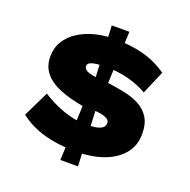

<svg xmlns="http://www.w3.org/2000/svg" viewBox="-151 -939 1166 1177"><g transform="rotate(20 432.5 -350.5)"><path d="M443 10Q319 10 227 -16.5Q135 -43 68 -96L149 -263Q216 -220 291 -193.5Q366 -167 441 -167Q470 -167 497 -171Q524 -175 541.5 -186Q559 -197 559 -220Q559 -237 542.5 -246.5Q526 -256 501.5 -260.5Q477 -265 451.5 -265.5Q426 -266 408.5 -265Q391 -264 388 -265Q295 -281 228.5 -308Q162 -335 126.5 -378Q91 -421 91 -485Q91 -541 118 -585Q145 -629 192 -659Q239 -689 298.5 -704.5Q358 -720 423 -720Q529 -720 613 -698Q697 -676 770 -625L705 -473Q650 -505 580.5 -523Q511 -541 434 -541Q400 -541 374 -538Q348 -535 332.5 -527Q317 -519 317 -505Q317 -487 334 -477.5Q351 -468 376.5 -463.5Q402 -459 428 -456.5Q454 -454 473 -454Q531 -446 586.5 -435Q642 -424 686.5 -401Q731 -378 757 -337Q783 -296 783 -230Q783 -152 737.5 -98.5Q692 -45 615 -17.5Q538 10 443 10ZM366 91 386 -383 461 -350 481 91ZM475 -348 400 -381 380 -792H495Z"/></g></svg>

Font: Lexend Peta Black
Style: Regular
Weight: 900
Version: Version 1.007